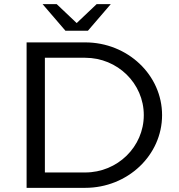

<svg xmlns="http://www.w3.org/2000/svg" viewBox="-20 -904 863 924"><path d="M513 -884H445L349 -793L253 -884H185L295 -756H403ZM196 -74V-626H390C545.7 -626 672 -502.4 672 -350C672 -197.6 545.7 -74 390 -74ZM108 0H390C594.2 0 760 -156.8 760 -350C760 -543.2 594.2 -700 390 -700H108Z"/></svg>

Font: Resamitz
Style: Bold
Weight: 700
Designer: gluk
Foundry: gluk
Version: Version 0.047